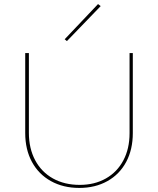

<svg xmlns="http://www.w3.org/2000/svg" viewBox="-20 -919 777 944"><path d="M104 -265V-658H122V-266Q122 -189 153 -131Q184 -73 240.5 -41.5Q297 -10 372 -10Q445 -10 500.5 -41.5Q556 -73 586.5 -130.5Q617 -188 617 -264V-658H633V-265Q633 -184 600.5 -123Q568 -62 508 -28.5Q448 5 370 5Q291 5 230.5 -28.5Q170 -62 137 -123Q104 -184 104 -265ZM298 -726 462 -899 475 -889 309 -717Z"/></svg>

Font: Ysabeau Thin
Style: Regular
Weight: 200
Designer: Christian Thalmann (Catharsis Fonts)
Version: Version 0.003